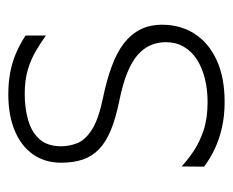

<svg xmlns="http://www.w3.org/2000/svg" viewBox="-69 -479 560 462"><g transform="rotate(-90 211.0 -248.0)"><path d="M196.5 12.5Q164 12.5 135.8 6.2Q107.5 0 83.8 -11.2Q60 -22.5 41 -37L41.5 -91Q56.5 -77 77.8 -62.5Q99 -48 128.2 -38.2Q157.5 -28.5 196 -28.5Q226.5 -28.5 252.8 -35Q279 -41.5 298.8 -54.2Q318.5 -67 329.5 -85.8Q340.5 -104.5 340.5 -129Q340.5 -148.5 333.2 -165.5Q326 -182.5 309.8 -196.8Q293.5 -211 266.2 -222Q239 -233 199 -241Q157.5 -249.5 129 -261.2Q100.5 -273 83.2 -289.5Q66 -306 58.2 -328.5Q50.5 -351 50.5 -380.5Q50.5 -420 70.5 -448.5Q90.5 -477 127.5 -492.5Q164.5 -508 215 -508Q244.5 -508 268.8 -503.2Q293 -498.5 314.5 -489.2Q336 -480 356.5 -466.5V-417.5Q340 -429.5 320.2 -441.2Q300.5 -453 275.2 -460.8Q250 -468.5 216 -468.5Q181.5 -468.5 152.8 -460.2Q124 -452 107 -432.8Q90 -413.5 90 -380.5Q90 -361.5 97.5 -342.2Q105 -323 129.8 -307Q154.5 -291 205 -280.5Q249 -271.5 282.2 -259.2Q315.5 -247 337.8 -229.8Q360 -212.5 371.2 -190Q382.5 -167.5 382.5 -138Q382.5 -93.5 360.5 -59.5Q338.5 -25.5 297 -6.5Q255.5 12.5 196.5 12.5Z"/></g></svg>

Font: Russolo 10pt ExtraLight
Style: Regular
Weight: 200
Designer: Micah Stupak-Hahn
Version: Version 1.000